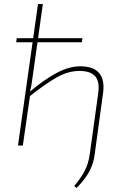

<svg xmlns="http://www.w3.org/2000/svg" viewBox="-20 -720 628 950"><path d="M377 -392Q442 -392 470.5 -358.5Q499 -325 490 -260L448 47Q444 79 431.5 108Q419 137 400.5 162Q382 187 359 210L347 200Q377 166 397 129.5Q417 93 424 44L466 -259Q474 -316 451 -342.5Q428 -369 373 -369Q317 -369 260.5 -337Q204 -305 126 -243L127 -266Q197 -325 259 -358.5Q321 -392 377 -392ZM192 -700 144 -358Q140 -332 137.5 -312.5Q135 -293 128 -265L129 -250L93 0H69L168 -700ZM388 -531 385 -511H60L63 -531Z"/></svg>

Font: Exo 2 Thin
Style: Italic
Weight: 250
Italic angle: -8°
Designer: Natanael Gama
Foundry: Natanael Gama
Version: Version 2.010